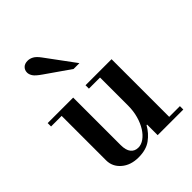

<svg xmlns="http://www.w3.org/2000/svg" viewBox="-216 -872 1001 1001"><g transform="rotate(-45 285.0 -371.0)"><path d="M478 -25H557V0H368V-78H364Q342 -39 307 -13.5Q272 12 216 12Q158 12 121.5 -19.5Q85 -51 85 -97V-425H7V-450H195V-100Q195 -62 210 -43.5Q225 -25 251 -25Q273 -25 294 -40Q315 -55 331.5 -81Q348 -107 358 -142.5Q368 -178 368 -219V-425H286V-450H478ZM302 -554 167 -648Q135 -670 126 -684.5Q117 -699 117 -712Q117 -730 129 -742Q141 -754 163 -754Q179 -754 194.5 -745.5Q210 -737 227 -714L345 -554Z"/></g></svg>

Font: Libre Bodoni
Style: Regular
Weight: 400
Designer: Pablo Impallari, Rodrigo Fuenzalida
Foundry: Pablo Impallari, Rodrigo Fuenzalida
Version: Version 1.001; ttfautohint (v1.5.65-e2d9)